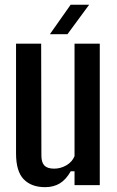

<svg xmlns="http://www.w3.org/2000/svg" viewBox="-20 -785 496 814"><path d="M171.5 8.5Q113 8.5 80.5 -25Q48 -58.5 48 -134.5V-600H154.5L155.5 -125.5Q155.5 -96.5 168.2 -83.2Q181 -70 209.5 -70Q237 -70 261.5 -84.2Q286 -98.5 296 -123V-600H403V0H296V-59H280Q260 -23.5 233.5 -7.5Q207 8.5 171.5 8.5ZM191.5 -640 279.5 -765H358L266 -640Z"/></svg>

Font: Big Shoulders Medium
Style: Regular
Weight: 500
Designer: Patric King
Foundry: XO Type Co
Version: Version 2.002